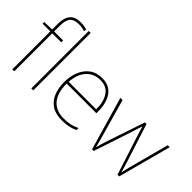

<svg xmlns="http://www.w3.org/2000/svg" viewBox="-55 -1276 1797 1797"><g transform="rotate(45 843.0 -377.5)"><path d="M258 -503H139V0H113V-503H11V-525L113 -528V-603Q113 -681 146.5 -723Q180 -765 257 -765Q282 -765 301 -761.5Q320 -758 339 -753L335 -727Q317 -734 296.5 -737Q276 -740 257 -740Q193 -740 166 -708.5Q139 -677 139 -603V-528H258Z M391 0H365V-760H391Z M768 -538Q836 -538 878 -505Q920 -472 940 -416.5Q960 -361 960 -291V-266H567Q566 -145 620 -80Q674 -15 777 -15Q825 -15 859.5 -22Q894 -29 940 -50V-23Q902 -6 863.5 2Q825 10 777 10Q694 10 641.5 -25Q589 -60 564.5 -121Q540 -182 540 -259Q540 -334 565 -397.5Q590 -461 640.5 -499.5Q691 -538 768 -538ZM768 -513Q684 -513 630.5 -456.5Q577 -400 568 -291H933Q934 -390 893 -451.5Q852 -513 768 -513Z M1381 -388Q1373 -414 1366.5 -434.5Q1360 -455 1352 -482H1350Q1336 -432 1321 -388L1192 1H1170L1017 -527H1046L1151 -156Q1164 -110 1170 -87Q1176 -64 1181 -41H1183Q1189 -64 1195.5 -87Q1202 -110 1217 -156L1342 -527H1363L1482 -157Q1505 -84 1516 -41H1518Q1521 -64 1527.5 -88.5Q1534 -113 1545 -156L1644 -527H1670L1529 1H1507Z"/></g></svg>

Font: Noto Sans Gujarati Thin
Style: Regular
Weight: 100
Designer: Jelle Bosma - Monotype Design Team, Universal Thirst
Foundry: Monotype Imaging Inc.
Version: Version 2.106; ttfautohint (v1.8.4.7-5d5b)